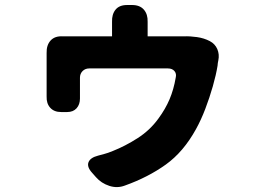

<svg xmlns="http://www.w3.org/2000/svg" viewBox="-20 -665 1040 766"><path d="M817 -501Q838 -490 847 -469Q856 -448 851 -424Q850 -421 849 -413.5Q848 -406 848 -403Q842 -366 829 -320.5Q816 -275 799 -230.5Q782 -186 762 -150Q712 -59 641.5 -8.5Q571 42 479 75Q448 87 416 76.5Q384 66 363 42L348 25Q326 1 333 -17.5Q340 -36 371 -44Q388 -49 398.5 -51.5Q409 -54 431 -63Q479 -82 528.5 -113.5Q578 -145 612 -192Q640 -230 656.5 -269Q673 -308 681 -355Q685 -371 676 -381.5Q667 -392 650 -392H336Q320 -392 309.5 -381.5Q299 -371 299 -355Q299 -335 299 -317Q299 -299 299 -281Q299 -280 299 -277Q299 -274 299 -272Q299 -248 285.5 -233Q272 -218 248 -218H224Q196 -218 180.5 -235Q165 -252 166 -280Q166 -281 166 -281.5Q166 -282 166 -289Q166 -299 166 -319.5Q166 -340 166 -364.5Q166 -389 166 -410.5Q166 -432 166 -443Q166 -444 166 -448Q166 -452 166 -453Q165 -485 182 -503.5Q199 -522 231 -520Q234 -520 243 -520Q252 -520 259 -520H427V-568Q427 -572 427 -574.5Q427 -577 427 -578Q426 -608 441 -626.5Q456 -645 487 -645H507Q538 -645 554 -626.5Q570 -608 569 -578Q569 -577 569 -575.5Q569 -574 569 -568V-520H694Q695 -520 702.5 -520Q710 -520 714 -520Q738 -521 766 -517Q794 -513 817 -501Z"/></svg>

Font: Chiron GoRound TC EB
Style: Regular
Weight: 700
Designer: Ryoko NISHIZUKA 西塚涼子 (kana, bopomofo & ideographs); Paul D. Hunt (Latin, Greek & Cyrillic); Sandoll Communications 산돌커뮤니
Foundry: Adobe
Version: Version 1.000;hotconv 1.1.1;makeotfexe 2.6.0